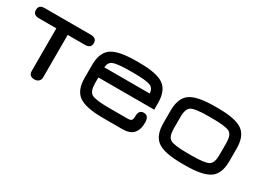

<svg xmlns="http://www.w3.org/2000/svg" viewBox="-26 -915 1863 1376"><g transform="rotate(30 905.5 -227.0)"><path d="M62 -467H443Q492 -467 492 -425Q492 -383 443 -383H300V-32Q300 -12 287 0.5Q274 13 252 13Q206 13 206 -32V-383H62Q13 -383 13 -425Q13 -467 62 -467Z M1105 -283V-229H643V-181Q643 -115 674 -96.5Q705 -78 818 -78H972Q995 -78 1003 -86.5Q1011 -95 1011 -120Q1011 -173 1053 -173Q1095 -172 1095 -116Q1095 6 979 6H818Q674 6 616.5 -34.5Q559 -75 559 -178V-283Q559 -386 616.5 -426.5Q674 -467 818 -467H847Q990 -467 1047.5 -426.5Q1105 -386 1105 -283ZM847 -383H818Q710 -383 677 -368Q647 -356 643 -313H1020Q1015 -357 985 -369Q948 -383 847 -383Z M1498 6H1469Q1325 6 1267.5 -34.5Q1210 -75 1210 -178V-283Q1210 -386 1267.5 -426.5Q1325 -467 1469 -467H1498Q1641 -467 1698.5 -426.5Q1756 -386 1756 -283V-178Q1756 -75 1698.5 -34.5Q1641 6 1498 6ZM1469 -78H1498Q1610 -78 1641 -96.5Q1672 -115 1672 -181V-280Q1672 -346 1641 -364.5Q1610 -383 1498 -383H1469Q1356 -383 1325 -364.5Q1294 -346 1294 -280V-181Q1294 -115 1325 -96.5Q1356 -78 1469 -78Z"/></g></svg>

Font: Jura
Style: Bold
Weight: 700
Designer: Daniel Johnson, Alexei Vanyashin
Foundry: Daniel Johnson
Version: Version 5.103